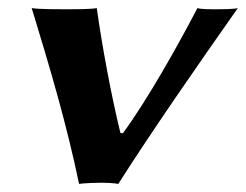

<svg xmlns="http://www.w3.org/2000/svg" viewBox="-20 -452 608 475"><path d="M175.6 3C187 1 221.2 0 231.2 0C241.2 0 264.5 1 272.6 3C359 -132.5 467.5 -288.5 568.4 -432C558.8 -429 520.8 -429 510.8 -429C500.8 -429 476.8 -429 468.4 -432C420.9 -340.8 344.8 -205 284.1 -122.5L277.9 -123C254.9 -217.5 232.6 -337.6 219.4 -432C205.8 -429 158.8 -429 144.8 -429C128.8 -429 73.8 -429 58.4 -432C103.4 -285 145.4 -143 175.6 3Z"/></svg>

Font: Linux Biolinum O 
Style: Bold Italic
Weight: 700
Designer: Philipp H. Poll
Foundry: Philipp H. Poll
Version: Version 1.3.2